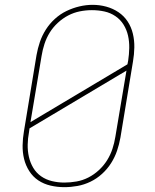

<svg xmlns="http://www.w3.org/2000/svg" viewBox="-20 -766 640 794"><path d="M246 8Q217 8 189 1.5Q161 -5 138.5 -20Q116 -35 101 -58.5Q86 -82 79.5 -109Q73 -136 73.5 -165Q74 -194 79 -223L131 -538Q136 -566 145 -592.5Q154 -619 169.5 -643.5Q185 -668 207 -688Q229 -708 255 -720.5Q281 -733 308.5 -739.5Q336 -746 363 -746Q392 -746 419.5 -738.5Q447 -731 470 -715.5Q493 -700 508 -677Q523 -654 529.5 -626.5Q536 -599 535.5 -570Q535 -541 530 -512L478 -197Q473 -169 464 -142.5Q455 -116 439.5 -91.5Q424 -67 402 -47Q380 -27 354 -14.5Q328 -2 300.5 3Q273 8 246 8ZM106 -261 507 -500 510 -515Q514 -541 514.5 -567.5Q515 -594 509.5 -618.5Q504 -643 491 -664Q478 -685 457.5 -699Q437 -713 412 -718.5Q387 -724 360 -724Q335 -724 310 -719Q285 -714 262 -702Q239 -690 219 -671.5Q199 -653 185.5 -631Q172 -609 164 -584.5Q156 -560 152 -535ZM246 -11Q271 -11 296.5 -15.5Q322 -20 345.5 -32Q369 -44 389 -62.5Q409 -81 423 -103.5Q437 -126 445 -150.5Q453 -175 457 -200L503 -474L102 -235L100 -220Q95 -194 94.5 -168Q94 -142 99.5 -117.5Q105 -93 117.5 -72Q130 -51 150 -37Q170 -23 195 -17Q220 -11 246 -11Z"/></svg>

Font: Iosevka Slab Thin Extended
Style: Italic
Weight: 100
Width: 7
Italic angle: -9°
Monospace: yes
Designer: Belleve Invis
Foundry: Belleve Invis
Version: Version 11.1.0; ttfautohint (v1.8.3)